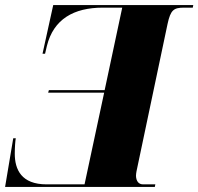

<svg xmlns="http://www.w3.org/2000/svg" viewBox="-37 -734 779 754"><path d="M-17 0H571L573 -10H525C507 -10 498 -23 497 -43C497 -49 498 -55 499 -61L621 -640C633 -695 645 -704 686 -704H720L722 -714H172L130 -523H140L147 -553C173 -659 253 -704 367 -704H443L374 -380H155L152 -370H372L295 -10H146C47 -10 21 -68 21 -131C21 -154 23 -182 25 -191H15Z"/></svg>

Font: Noto Serif Display SemiCondensed Black
Style: Italic
Weight: 900
Width: 4
Italic angle: -12°
Designer: Monotype Design Team
Foundry: Monotype Imaging Inc.
Version: Version 2.009